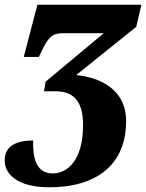

<svg xmlns="http://www.w3.org/2000/svg" viewBox="-51 -556 621 816"><path d="M159 240C359 240 485 144 485 -41C485 -182 365 -228 273 -237L528 -442L550 -536H108L50 -314H114L133 -353C157 -399 172 -415 219 -415H390L143 -209L136 -168H186C252 -168 302 -136 302 -26C302 128 234 181 173 181C99 181 88 108 90 41C17 41 -31 65 -31 126C-31 185 24 240 159 240Z"/></svg>

Font: Noto Serif SemiCondensed Black
Style: Italic
Weight: 900
Width: 4
Italic angle: -12°
Designer: Monotype Design Team
Foundry: Monotype Imaging Inc.
Version: Version 2.014